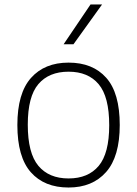

<svg xmlns="http://www.w3.org/2000/svg" viewBox="-20 -828 612 857"><path d="M57.5 -270Q57.5 -411.5 118.2 -480Q179 -548.5 286 -548.5Q394 -548.5 454.2 -480.8Q514.5 -413 514.5 -270Q514.5 -129 453.5 -60Q392.5 9 286 9Q178 9 117.8 -59Q57.5 -127 57.5 -270ZM467.5 -269Q467.5 -396 420.5 -452Q373.5 -508 286 -508Q198.5 -508 151.2 -452.5Q104 -397 104 -271.5Q104 -144.5 151.2 -88Q198.5 -31.5 286 -31.5Q373.5 -31.5 420.5 -87.5Q467.5 -143.5 467.5 -269ZM264 -630.5 384 -808H435.5L308 -630.5Z"/></svg>

Font: Encode Sans Semi Expanded ExLight
Style: Regular
Weight: 275
Width: 6
Designer: Multiple Designers
Foundry: Impallari Type
Version: Version 2.000